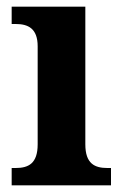

<svg xmlns="http://www.w3.org/2000/svg" viewBox="-20 -556 370 576"><path d="M15 0H313V-52H302C264 -52 236 -65 236 -123V-536H15V-484H27C64 -484 93 -471 93 -417V-123C93 -65 65 -52 27 -52H15Z"/></svg>

Font: Noto Serif SemiCondensed
Style: Bold
Weight: 700
Width: 4
Designer: Monotype Design Team
Foundry: Monotype Imaging Inc.
Version: Version 2.015